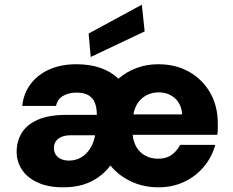

<svg xmlns="http://www.w3.org/2000/svg" viewBox="-20 -787 994 819"><path d="M249 12Q185 12 140.5 -8.5Q96 -29 73.5 -63.5Q51 -98 51 -139Q51 -185 73 -220.5Q95 -256 142 -276.5Q189 -297 263 -297H393Q393 -329 384 -350Q375 -371 356 -381.5Q337 -392 306 -392Q273 -392 249 -378Q225 -364 219 -335H75Q80 -388 110.5 -428.5Q141 -469 191 -491Q241 -513 306 -513Q364 -513 409.5 -497Q455 -481 485 -451Q518 -480 561.5 -496.5Q605 -513 655 -513Q730 -513 787 -480.5Q844 -448 876.5 -391.5Q909 -335 909 -260Q909 -250 909 -237.5Q909 -225 907 -212H546Q549 -181 563 -158Q577 -135 601 -122.5Q625 -110 654 -110Q690 -110 713 -127Q736 -144 748 -169H898Q885 -119 851 -77.5Q817 -36 767 -12Q717 12 656 12Q592 12 539 -13Q486 -38 451 -81Q430 -53 401 -32Q372 -11 335 0.5Q298 12 249 12ZM274 -102Q303 -102 326 -115.5Q349 -129 364 -153Q379 -177 385 -206V-210H283Q258 -210 242 -203Q226 -196 218 -184Q210 -172 210 -156Q210 -139 218 -127Q226 -115 240.5 -108.5Q255 -102 274 -102ZM549 -299H757Q754 -343 726 -368Q698 -393 657 -393Q631 -393 608.5 -382.5Q586 -372 570.5 -351.5Q555 -331 549 -299ZM367 -544 358 -644 585 -767 597 -653Z"/></svg>

Font: DM Sans 17pt Black
Style: Regular
Weight: 900
Version: Version 4.004;gftools[0.9.30]